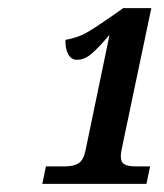

<svg xmlns="http://www.w3.org/2000/svg" viewBox="-20 -839 402 472"><path d="M93 -430H140Q161 -430 173 -437.5Q185 -445 190 -468L249 -752H248Q220 -719 203.5 -705.5Q187 -692 169 -692Q155 -692 147.5 -706Q140 -720 141 -741Q170 -746 192.5 -758.5Q215 -771 283 -819H352L282 -486Q277 -464 277 -455Q277 -440 286 -435Q295 -430 313 -430H349L340 -387H84Z"/></svg>

Font: Noto Serif Narrow
Style: Bold Italic
Weight: 700
Width: 4
Italic angle: -12°
Designer: Monotype Design Team
Foundry: Monotype Imaging Inc.
Version: Version 1.001